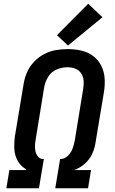

<svg xmlns="http://www.w3.org/2000/svg" viewBox="-20 -1005 616 1025"><path d="M14 0H188L214 -156H208Q192 -157 182 -170Q172 -183 169 -198.5Q166 -214 167 -231Q168 -248 171 -264L216 -540Q221 -569 237.5 -595.5Q254 -622 282.5 -634Q311 -646 340 -646Q362 -646 382 -638.5Q402 -631 413.5 -613Q425 -595 426.5 -573.5Q428 -552 424 -530L379 -254Q375 -233 367.5 -212Q360 -191 342.5 -173.5Q325 -156 303 -156H301L275 0H450L466 -97H376Q406 -108 431 -129.5Q456 -151 470 -179.5Q484 -208 489 -238L535 -514Q541 -551 538.5 -587.5Q536 -624 520 -655Q504 -686 476.5 -706.5Q449 -727 413.5 -735Q378 -743 342 -743Q310 -743 278 -737.5Q246 -732 215.5 -716Q185 -700 161 -674.5Q137 -649 124 -618.5Q111 -588 106 -556L60 -280Q55 -245 56.5 -210.5Q58 -176 74.5 -146.5Q91 -117 120 -101L119 -97H30ZM343 -762 527 -913 451 -985 284 -817Z"/></svg>

Font: Iosevka Sparkle Semibold
Style: Italic
Weight: 600
Italic angle: -9°
Designer: Belleve Invis
Foundry: Belleve Invis
Version: Version 4.5.0; ttfautohint (v1.8.3)